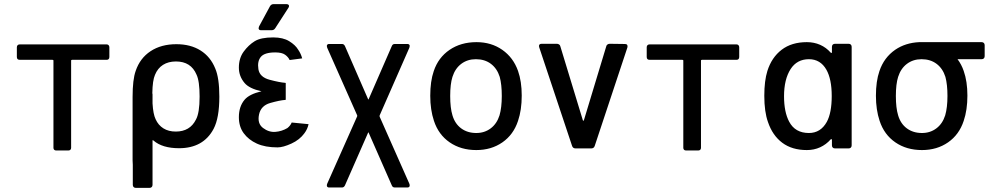

<svg xmlns="http://www.w3.org/2000/svg" viewBox="-20 -722 4867 934"><path d="M512 -492V-445Q512 -438 508.5 -434.5Q505 -431 499 -431H331Q326 -431 326 -427V-3Q326 3 322.5 6.5Q319 10 313 10H253Q247 10 243.5 6.5Q240 3 240 -3V-427Q240 -431 235 -431H76Q69 -431 65.5 -434.5Q62 -438 62 -445V-492Q62 -498 65.5 -502Q69 -506 76 -506H499Q505 -506 508.5 -502Q512 -498 512 -492Z M722 -219Q725 -167 737 -142Q750 -113 775 -97.5Q800 -82 835 -82Q904 -82 933 -140Q951 -172 951 -252Q951 -328 936 -359Q909 -423 836 -423Q799 -423 773 -406.5Q747 -390 734 -358Q722 -331 721 -269Q722 -266 722 -263ZM626 80Q625 70 625 58V-250Q625 -335 640 -377Q661 -439 712.5 -473Q764 -507 838 -507Q907 -507 955.5 -476.5Q1004 -446 1027 -389Q1047 -343 1047 -252Q1047 -148 1019 -95Q969 -1 851 -1Q770 -1 727 -38Q725 -40 723 -40L722 -39V177Q722 184 718 188Q714 192 707 192H641Q634 192 630 188Q626 184 626 177Z M1252 -278Q1193 -291 1170 -318Q1142 -351 1142 -393Q1142 -439 1165.5 -471Q1189 -503 1219 -521.5Q1249 -540 1309 -540Q1357 -540 1387 -521.5Q1417 -503 1430 -481Q1444 -461 1450 -438L1389 -430Q1382 -445 1366.5 -456Q1351 -467 1319 -467Q1267 -467 1249 -445.5Q1231 -424 1237 -385.5Q1243 -347 1291.5 -334Q1340 -321 1368 -319Q1369 -318 1370 -318V-237Q1369 -237 1368 -236Q1340 -234 1294.5 -221Q1249 -208 1240 -164.5Q1231 -121 1259.5 -99.5Q1288 -78 1319.5 -80.5Q1351 -83 1378 -99Q1393 -111 1399 -126L1481 -118Q1476 -94 1461 -74Q1438 -42 1397.5 -23.5Q1357 -5 1330 -5Q1270 -5 1229.5 -23.5Q1189 -42 1165.5 -74Q1142 -106 1142 -152Q1142 -204 1170 -237Q1193 -264 1252 -278ZM1238 -585 1240 -593 1293 -691Q1299 -702 1311 -702H1373Q1379 -702 1382.5 -699.5Q1386 -697 1386 -693Q1386 -688 1383 -684L1319 -585Q1313 -575 1301 -575H1250Q1238 -575 1238 -585Z M1570 181Q1570 175 1572 171L1717 -155Q1719 -158 1717 -162L1572 -489Q1570 -495 1570 -499Q1570 -503 1573 -505.5Q1576 -508 1580 -508H1644Q1653 -508 1658 -498L1770 -241Q1772 -235 1774 -241L1886 -498Q1890 -508 1900 -508H1963Q1967 -508 1970 -505.5Q1973 -503 1973 -499Q1973 -495 1971 -489L1827 -161Q1826 -157 1827 -154L1971 171Q1973 175 1973 181Q1973 185 1970 187.5Q1967 190 1963 190H1900Q1890 190 1886 180L1774 -75Q1772 -81 1770 -75L1658 180Q1653 190 1644 190H1580Q1576 190 1573 187.5Q1570 185 1570 181Z M2091 -134Q2073 -188 2073 -256Q2073 -327 2090 -376Q2112 -442 2167 -479.5Q2222 -517 2298 -517Q2370 -517 2423.5 -479.5Q2477 -442 2500 -377Q2518 -326 2518 -257Q2518 -187 2500 -134Q2478 -67 2424 -29.5Q2370 8 2297 8Q2222 8 2167.5 -29.5Q2113 -67 2091 -134ZM2410 -161Q2421 -199 2421 -255Q2421 -311 2411 -348Q2398 -389 2368 -411.5Q2338 -434 2295 -434Q2254 -434 2224 -411.5Q2194 -389 2181 -348Q2170 -313 2170 -255Q2170 -197 2181 -161Q2193 -120 2223.5 -97.5Q2254 -75 2297 -75Q2337 -75 2367 -97.5Q2397 -120 2410 -161Z M2763 -12 2603 -492Q2602 -494 2602 -498Q2602 -509 2615 -509H2689Q2695 -509 2700 -505.5Q2705 -502 2706 -496L2815 -138Q2816 -134 2818 -134.5Q2820 -135 2821 -139L2929 -496Q2930 -502 2935 -505.5Q2940 -509 2946 -509L3020 -508Q3028 -508 3031 -503.5Q3034 -499 3032 -491L2873 -12Q2869 0 2856 0H2780Q2767 0 2763 -12Z M3576 -492V-445Q3576 -438 3572.5 -434.5Q3569 -431 3563 -431H3395Q3390 -431 3390 -427V-3Q3390 3 3386.5 6.5Q3383 10 3377 10H3317Q3311 10 3307.5 6.5Q3304 3 3304 -3V-427Q3304 -431 3299 -431H3140Q3133 -431 3129.5 -434.5Q3126 -438 3126 -445V-492Q3126 -498 3129.5 -502Q3133 -506 3140 -506H3563Q3569 -506 3572.5 -502Q3576 -498 3576 -492Z M4042 -509H4108Q4115 -509 4119 -505Q4123 -501 4123 -494V-15Q4123 -8 4119 -4Q4115 0 4108 0H4042Q4035 0 4031 -4Q4027 -8 4027 -15V-41Q4027 -44 4025 -45Q4023 -46 4021 -44Q3999 -19 3969.5 -5.5Q3940 8 3905 8Q3833 8 3785.5 -27.5Q3738 -63 3716 -128Q3698 -178 3698 -256Q3698 -329 3713 -377Q3734 -443 3782.5 -480Q3831 -517 3905 -517Q3940 -517 3969.5 -504Q3999 -491 4021 -466Q4023 -464 4025 -464.5Q4027 -465 4027 -468V-494Q4027 -501 4031 -505Q4035 -509 4042 -509ZM4026 -255Q4026 -337 4000 -383Q3971 -434 3915 -434Q3857 -434 3826 -386Q3794 -336 3794 -254Q3794 -177 3819 -130Q3848 -75 3915 -75Q3972 -75 4002 -129Q4026 -173 4026 -255Z M4578 -161Q4589 -199 4589 -255Q4589 -311 4579 -348Q4566 -389 4536 -411.5Q4506 -434 4463 -434Q4422 -434 4392 -411.5Q4362 -389 4349 -348Q4338 -313 4338 -255Q4338 -197 4349 -161Q4361 -120 4391.5 -97.5Q4422 -75 4465 -75Q4505 -75 4535 -97.5Q4565 -120 4578 -161ZM4638 -434Q4657 -409 4668 -377Q4686 -326 4686 -257Q4686 -187 4668 -134Q4646 -67 4592 -29.5Q4538 8 4465 8Q4390 8 4335.5 -29.5Q4281 -67 4259 -134Q4241 -188 4241 -256Q4241 -327 4258 -376Q4280 -442 4335 -480Q4385 -514 4452 -517H4755Q4762 -517 4766 -513Q4770 -509 4770 -502V-449Q4770 -442 4766 -438Q4762 -434 4755 -434Z"/></svg>

Font: Barlow_Medium_SS
Style: Regular
Weight: 500
Designer: Jeremy Tribby
Foundry: Jeremy Tribby
Version: Version 1.101 August 23, 2024